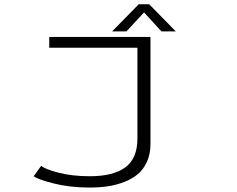

<svg xmlns="http://www.w3.org/2000/svg" viewBox="-20 -670 1090 883"><path d="M788.5 -525.5H722.5L642.5 -613L561.5 -525.5H495.5L618 -650.5H666ZM672 -500V-7Q672 38 656.2 73Q640.5 108 614.5 130.2Q588.5 152.5 551.5 166.8Q514.5 181 475.5 186.8Q436.5 192.5 391.5 192.5Q301.5 192.5 228.8 174.2Q156 156 135 140.5L169.5 92.5Q185.5 107.5 248.5 124Q311.5 140.5 393 140.5Q501 140.5 556.5 99.5Q612 58.5 612 -33V-450.5H206.5V-500Z"/></svg>

Font: League Mono Extended UltraLight
Style: Regular
Weight: 200
Width: 9
Designer: Tyler Finck
Foundry: The League of Moveable Type / Tyler Finck
Version: Version 2.210